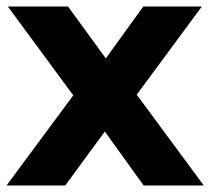

<svg xmlns="http://www.w3.org/2000/svg" viewBox="-21 -567 643 587"><path d="M-1 0 203 -275.5 3 -547H187L302.5 -388.5L417 -547H596L397 -277.5L602 0H418L299.5 -165L178.5 0Z"/></svg>

Font: Encode Sans SemiExpanded SemiExpanded
Style: Bold
Weight: 700
Width: 6
Designer: Multiple Designers
Foundry: Impallari Type
Version: Version 3.000; ttfautohint (v1.8.3) -l 8 -r 50 -G 200 -x 14 